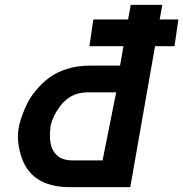

<svg xmlns="http://www.w3.org/2000/svg" viewBox="-20 -770 754 790"><path d="M714 -690 698 -580H618L516 0H267Q101 0 64 -138Q48 -196 57 -244Q57 -246 60 -259Q63 -272 71.5 -296Q80 -320 93 -346Q106 -372 129.5 -400Q153 -428 182 -450Q211 -472 254.5 -486Q298 -500 349 -500H474L488 -580H348L364 -690H507L518 -750H648L637 -690ZM402 -110 458 -390H339Q320 -390 302.5 -385.5Q285 -381 271.5 -373Q258 -365 246.5 -354.5Q235 -344 227 -333Q219 -322 212 -310.5Q205 -299 201 -289.5Q197 -280 194 -272Q191 -264 190 -260L189 -256L188 -251Q188 -246 187 -239.5Q186 -233 185.5 -223Q185 -213 185.5 -203Q186 -193 188 -182Q190 -171 194 -160.5Q198 -150 205 -141Q212 -132 221.5 -125Q231 -118 245.5 -114Q260 -110 277 -110Z"/></svg>

Font: Hermit
Style: Bold Italic
Weight: 700
Italic angle: -10°
Designer: Pablo Caro
Version: Version 2.000;PS 002.000;hotconv 1.0.88;makeotf.lib2.5.64775